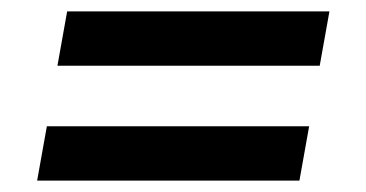

<svg xmlns="http://www.w3.org/2000/svg" viewBox="-20 -444 640 336"><path d="M97.5 -424H556.5L539.5 -329H80.5ZM62 -223H521L504 -128H45Z"/></svg>

Font: JuliaMono
Style: Italic
Weight: 400
Italic angle: -9°
Monospace: yes
Designer: cormullion
Foundry: corm
Version: Version 0.057; ttfautohint (v1.8.4)